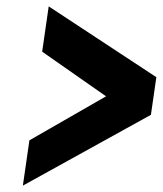

<svg xmlns="http://www.w3.org/2000/svg" viewBox="-20 -717 510 602"><path d="M72.2 -277 51.7 -135 453.2 -357 470.2 -475 132.7 -697 112.2 -555 312.5 -415Z"/></svg>

Font: Blink
Style: Obl
Weight: 400
Designer: Mew Too
Foundry: Cannot Into Space Fonts
Version: Version 001.000